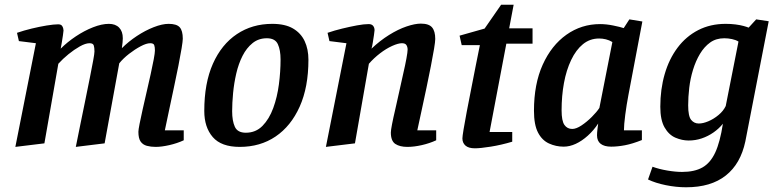

<svg xmlns="http://www.w3.org/2000/svg" viewBox="-20 -612 3294 813"><path d="M45 10 132 -429 60 -438 52 -473Q81 -483 114 -491Q147 -499 177.5 -504Q208 -509 226 -509Q237 -509 241.5 -504Q246 -499 247.5 -492.5Q249 -486 249 -483Q249 -478 246.5 -462.5Q244 -447 241.5 -431Q239 -415 237 -406Q265 -434 301 -458Q337 -482 374 -496.5Q411 -511 441 -511Q469 -511 484.5 -495Q500 -479 500 -450Q500 -443 499 -432Q498 -421 496 -408Q524 -436 559.5 -459.5Q595 -483 631 -497Q667 -511 694 -511Q728 -511 741 -496.5Q754 -482 754 -448Q754 -438 749 -407.5Q744 -377 735.5 -334Q727 -291 716.5 -242Q706 -193 696 -145.5Q686 -98 678 -60H758V-18Q730 -5 697 2.5Q664 10 639 10Q619 10 602 5.5Q585 1 575.5 -12.5Q566 -26 566 -54Q566 -62 571 -87.5Q576 -113 584 -148.5Q592 -184 601 -223Q610 -262 618 -298Q626 -334 631 -361Q636 -388 636 -398Q636 -413 633 -421Q630 -429 616 -429Q600 -429 575.5 -416Q551 -403 526.5 -384Q502 -365 485 -344L423 -5L301 10Q310 -35 320.5 -86.5Q331 -138 341.5 -189Q352 -240 360.5 -283Q369 -326 374.5 -355.5Q380 -385 380 -394Q380 -410 377 -419.5Q374 -429 359 -429Q342 -429 318 -415.5Q294 -402 270 -382.5Q246 -363 227 -342L168 -5Z M995 10Q917 10 881 -31.5Q845 -73 845 -142Q845 -260 881.5 -342Q918 -424 983 -467.5Q1048 -511 1133 -511Q1187 -511 1220.5 -491.5Q1254 -472 1270 -438Q1286 -404 1286 -359Q1286 -243 1249 -160.5Q1212 -78 1147 -34Q1082 10 995 10ZM1021 -50Q1063 -50 1091.5 -79Q1120 -108 1137 -154.5Q1154 -201 1161 -255Q1168 -309 1168 -360Q1168 -400 1156.5 -425Q1145 -450 1110 -450Q1075 -450 1049.5 -429.5Q1024 -409 1007 -375.5Q990 -342 980.5 -301Q971 -260 967 -218Q963 -176 963 -141Q963 -100 974.5 -75Q986 -50 1021 -50Z M1360 10 1447 -429 1375 -438 1367 -473Q1396 -483 1429 -491Q1462 -499 1491.5 -504.5Q1521 -510 1541 -510Q1554 -510 1560 -502.5Q1566 -495 1566 -484Q1566 -479 1563.5 -463.5Q1561 -448 1558.5 -431.5Q1556 -415 1553 -406Q1589 -440 1627.5 -464Q1666 -488 1701.5 -500Q1737 -512 1762 -512Q1796 -512 1809.5 -496Q1823 -480 1823 -447Q1823 -436 1818 -405.5Q1813 -375 1804.5 -332Q1796 -289 1786 -241Q1776 -193 1765.5 -145.5Q1755 -98 1747 -60H1827V-18Q1799 -5 1766 2.5Q1733 10 1705 10Q1673 10 1654 -2.5Q1635 -15 1635 -51Q1635 -60 1640 -86Q1645 -112 1653.5 -148Q1662 -184 1670.5 -224Q1679 -264 1687.5 -300.5Q1696 -337 1701 -364.5Q1706 -392 1706 -402Q1706 -413 1701 -421Q1696 -429 1682 -429Q1666 -429 1640.5 -417.5Q1615 -406 1589 -386Q1563 -366 1542 -342L1483 -5Z M1991 16Q1964 16 1951 4.5Q1938 -7 1938 -26Q1938 -34 1943 -64.5Q1948 -95 1956.5 -139.5Q1965 -184 1975 -234.5Q1985 -285 1994.5 -334Q2004 -383 2012 -421H1935L1926 -461L2032 -491L2102 -592H2155L2136 -492H2235V-427H2124L2053 -53H2149V-12Q2102 2 2058 9Q2014 16 1991 16Z M2367 9Q2334 9 2304.5 -4.5Q2275 -18 2258 -51Q2241 -84 2241 -143Q2241 -256 2278 -338Q2315 -420 2378.5 -465Q2442 -510 2521 -510Q2547 -510 2576.5 -504Q2606 -498 2621 -493L2645 -530L2700 -521L2641 -210Q2633 -168 2627.5 -125.5Q2622 -83 2622 -60H2698V-19Q2658 -3 2626.5 3Q2595 9 2568 9Q2539 9 2523.5 -3Q2508 -15 2508 -39Q2508 -43 2508.5 -51.5Q2509 -60 2510.5 -70.5Q2512 -81 2513 -89Q2494 -60 2469 -37.5Q2444 -15 2418 -3Q2392 9 2367 9ZM2403 -66Q2420 -66 2442.5 -81Q2465 -96 2486 -117Q2507 -138 2518 -155L2573 -434Q2560 -442 2545.5 -445.5Q2531 -449 2517 -449Q2478 -449 2448.5 -425Q2419 -401 2398.5 -358Q2378 -315 2368 -260.5Q2358 -206 2358 -145Q2358 -100 2370 -83Q2382 -66 2403 -66Z M2885 181Q2843 181 2799 172Q2755 163 2724 148L2743 94Q2770 104 2805 110Q2840 116 2868 116Q2921 116 2954.5 97Q2988 78 3008.5 34Q3029 -10 3041 -88Q3024 -67 3001 -51Q2978 -35 2951.5 -26Q2925 -17 2896 -17Q2868 -17 2840 -29Q2812 -41 2794 -72.5Q2776 -104 2776 -160Q2776 -234 2794.5 -298Q2813 -362 2849 -410Q2885 -458 2936.5 -484.5Q2988 -511 3053 -511Q3075 -511 3094.5 -508.5Q3114 -506 3128.5 -502Q3143 -498 3150 -495L3182 -530L3235 -522L3136 -13Q3126 34 3105.5 70Q3085 106 3053.5 131Q3022 156 2980 168.5Q2938 181 2885 181ZM2939 -89Q2957 -89 2979.5 -98.5Q3002 -108 3022.5 -125Q3043 -142 3053 -163L3107 -436Q3096 -443 3079.5 -446.5Q3063 -450 3047 -450Q3012 -450 2987 -432Q2962 -414 2944 -384Q2926 -354 2914.5 -316.5Q2903 -279 2898.5 -240Q2894 -201 2894 -166Q2894 -120 2906.5 -104.5Q2919 -89 2939 -89Z"/></svg>

Font: Manuale SemiBold
Style: Italic
Weight: 600
Italic angle: -11°
Designer: Eduardo Tunni / Pablo Cosgaya
Foundry: Eduardo Tunni / Pablo Cosgaya
Version: Version 1.002